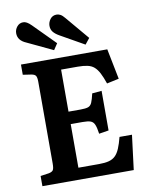

<svg xmlns="http://www.w3.org/2000/svg" viewBox="-101 -1020 851 1093"><g transform="rotate(-10 325.0 -474.0)"><path d="M54 0V-59L103 -66Q122 -70 128 -79.5Q134 -89 134 -118V-590Q134 -615 127.5 -624.5Q121 -634 101 -637L54 -644V-703H553L588 -527L518 -512Q505 -550 492.5 -574Q480 -598 464.5 -611.5Q449 -625 426 -630Q403 -635 370 -635H274V-392H344Q373 -392 387.5 -397Q402 -402 409.5 -419Q417 -436 425 -471L480 -476V-247L424 -238Q419 -274 411.5 -291.5Q404 -309 388.5 -314.5Q373 -320 343 -320H274V-68H393Q428 -68 450.5 -74Q473 -80 488 -94.5Q503 -109 514 -135Q525 -161 535 -200H607L582 0ZM436 -751 298 -829Q275 -842 263.5 -856.5Q252 -871 252 -892Q252 -912 265.5 -930Q279 -948 303 -948Q314 -948 325 -942Q336 -936 349 -920L463 -785ZM254 -751 106 -821Q82 -831 70 -846.5Q58 -862 58 -883Q58 -904 72 -921Q86 -938 108 -938Q118 -938 129 -932Q140 -926 154 -912L278 -787Z"/></g></svg>

Font: Literata 18pt SemiBold
Style: Regular
Weight: 600
Designer: Latin by Veronika Burian and Jose Scaglione. Greek by Irene Vlachou. Cyrillic by Vera Evstafieva.
Foundry: TypeTogether
Version: Version 3.103;gftools[0.9.29]